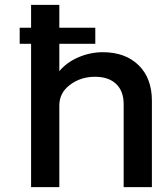

<svg xmlns="http://www.w3.org/2000/svg" viewBox="-20 -770 683 790"><path d="M402.8 -555.2Q495.6 -555.2 550.3 -501.7Q605 -448.2 605 -355V0H488.8V-341.8Q488.8 -395 457.8 -424.6Q426.8 -454.1 371.1 -454.1Q312 -454.1 268.1 -421.1Q224.1 -388.2 224.1 -335.9V0H107.9V-589.8H61V-655.8H107.9V-750H224.1V-655.8H372.1V-589.8H224.1V-477.1Q253.9 -513.2 302.5 -534.2Q351.1 -555.2 402.8 -555.2Z"/></svg>

Font: Oakes Grotesk
Style: Medium
Weight: 500
Designer: Samuel Oakes
Foundry: Samuel Oakes
Version: Version 1.0 | wf-rip DC20170320